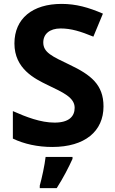

<svg xmlns="http://www.w3.org/2000/svg" viewBox="-20 -795 591 985"><path d="M511 -249C511 -361 446 -411 337 -463C247 -506 202 -526 202 -577C202 -620 234 -649 291 -649C345 -649 393 -634 459 -607L508 -725C434 -757 370 -775 296 -775C147 -775 54 -700 54 -572C54 -442 158 -391 224 -359C303 -321 363 -295 363 -242C363 -198 334 -166 260 -166C188 -166 114 -195 46 -225V-84C104 -56 174 -41 248 -41C416 -41 511 -122 511 -249ZM352 20V10H214C209 53 195 118 184 157V170H271C305 117 332 64 352 20Z"/></svg>

Font: Noto Sans Tamil UI
Style: Bold
Weight: 700
Designer: Jelle Bosma - Monotype Design Team
Foundry: Monotype Imaging Inc.
Version: Version 2.004